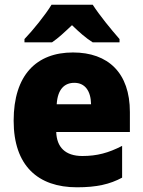

<svg xmlns="http://www.w3.org/2000/svg" viewBox="-20 -786 608 816"><path d="M374 -766H199C174 -724 118 -655 84 -620V-606H201C229 -625 253 -648 286 -679C318 -648 344 -625 374 -606H488V-620C452 -661 403 -721 374 -766ZM290 -563C135 -563 38 -467 38 -273C38 -81 142 10 307 10C391 10 447 -3 499 -31V-166C441 -136 392 -123 330 -123C257 -123 221 -161 219 -225H532V-310C532 -476 440 -563 290 -563ZM296 -434C341 -434 366 -400 367 -343H221C225 -408 255 -434 296 -434Z"/></svg>

Font: Noto Sans Armenian SemiCondensed Black
Style: Regular
Weight: 900
Width: 4
Designer: Monotype Design Team
Foundry: Monotype Imaging Inc.
Version: Version 2.008